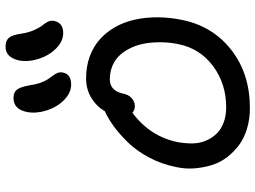

<svg xmlns="http://www.w3.org/2000/svg" viewBox="-135 -827 926 696"><g transform="rotate(-90 328.0 -479.0)"><path d="M556.2 -712.9Q526.4 -712.9 500.5 -738.5Q474.6 -764.2 462.6 -802Q450.7 -839.8 457 -874Q468.3 -921.9 506.8 -921.9Q528.3 -921.9 538.8 -909.9Q549.3 -897.9 554.2 -863.8Q558.1 -837.4 567.4 -817.1Q576.7 -796.9 584.5 -787.8Q592.3 -778.8 597.4 -768.1Q602.5 -757.3 600.1 -745.1Q592.8 -712.9 556.2 -712.9ZM369.1 -684.1Q339.4 -684.1 313.5 -709.7Q287.6 -735.4 275.6 -772.9Q263.7 -810.5 270 -844.2Q279.8 -893.1 320.8 -893.1Q340.8 -893.1 350.8 -880.9Q360.8 -868.7 367.2 -833Q370.1 -811 376.7 -793.5Q383.3 -775.9 390.1 -766.4Q397 -756.8 403.1 -748.5Q409.2 -740.2 412.1 -732.2Q415 -724.1 413.1 -714.8Q407.7 -684.1 369.1 -684.1ZM284.2 -36.1Q244.6 -36.1 210.2 -46.4Q175.8 -56.6 150.6 -75.2Q125.5 -93.8 106.2 -118.9Q86.9 -144 77.6 -174.1Q68.4 -204.1 65.7 -237.3Q63 -270.5 70.8 -305.2Q81.1 -356.9 105.5 -402.3Q129.9 -447.8 160.6 -479Q191.4 -510.3 219.5 -530.5Q247.6 -550.8 272.9 -562Q291 -592.8 321.8 -611.3Q352.5 -629.9 392.1 -629.9Q435.1 -629.9 471.2 -616.7Q507.3 -603.5 533.4 -580.1Q559.6 -556.6 577.9 -524.4Q596.2 -492.2 604.7 -453.6Q613.3 -415 613.3 -371.8Q613.3 -328.6 604 -283.2Q582 -171.9 495.6 -104Q409.2 -36.1 284.2 -36.1ZM160.2 -294.9Q155.8 -268.1 156.2 -242.9Q156.7 -217.8 166 -195.8Q175.3 -173.8 190.7 -157.5Q206.1 -141.1 231 -131.6Q255.9 -122.1 287.1 -122.1Q372.6 -122.1 436.5 -169.7Q500.5 -217.3 516.1 -295.9Q522 -324.7 522.7 -354.2Q523.4 -383.8 519.3 -411.4Q515.1 -439 504.4 -463.1Q493.7 -487.3 478 -505.4Q462.4 -523.4 439.2 -533.7Q416 -543.9 388.2 -543.9Q347.7 -543.9 336.9 -497.1Q333.5 -476.6 320.3 -464.8Q307.1 -453.1 292 -453.1Q277.3 -453.1 267.1 -461.9Q180.2 -397.5 160.2 -294.9Z"/></g></svg>

Font: Shantell Sans Irregular
Style: Italic
Weight: 400
Italic angle: -11.31°
Designer: Stephen Nixon, Anya Danilova, Shantell Martin
Foundry: Arrow Type
Version: Version 1.006;[9816181b4]